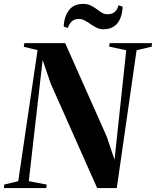

<svg xmlns="http://www.w3.org/2000/svg" viewBox="-44 -964 799 984"><path d="M-24 0 -22.5 -18 49.5 -35.5 148.5 -707 78 -724 80.5 -743H290L503 -264L543 -145.5L603 -706.5L515.5 -725L518 -743H735L733.5 -725L656 -706.5L554.5 0H454L216 -535.5L174.5 -656.5L103.5 -35.5L195.5 -18L193 0ZM485 -814Q467 -814 451.2 -822Q435.5 -830 420.5 -840.2Q405.5 -850.5 390.8 -858.8Q376 -867 361.5 -867Q339 -867 325.5 -855.8Q312 -844.5 303.5 -821L282.5 -827.5Q284.5 -879 309.2 -911.5Q334 -944 382 -944Q404 -944 420.8 -936Q437.5 -928 451.2 -917.5Q465 -907 478 -899Q491 -891 506 -891Q528.5 -891 542 -901Q555.5 -911 564 -937L584.5 -930Q582.5 -876.5 558 -845.2Q533.5 -814 485 -814Z"/></svg>

Font: Merriweather 144pt
Style: Bold Italic
Weight: 700
Italic angle: -7.8°
Version: Version 2.101